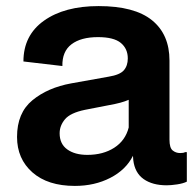

<svg xmlns="http://www.w3.org/2000/svg" viewBox="-20 -601 644 631"><path d="M226 10Q137 10 86.5 -34.5Q36 -79 36 -151Q36 -230 86.5 -271.5Q137 -313 214 -327L337 -349Q374 -355 387 -370Q400 -385 400 -409Q400 -441 377 -460Q354 -479 302 -479Q246 -479 215 -455.5Q184 -432 185 -384L57 -399Q57 -485 124.5 -533Q192 -581 304 -581Q422 -581 479.5 -534.5Q537 -488 537 -402V-142Q537 -115 547.5 -106.5Q558 -98 572 -98Q584 -98 588 -101H594V-4Q582 2 562 5Q542 8 528 8Q481 8 452 -12.5Q423 -33 418 -75L417 -89Q394 -43 342.5 -16.5Q291 10 226 10ZM267 -92Q319 -92 355.5 -115.5Q392 -139 403 -182V-273Q392 -268 375.5 -263.5Q359 -259 336 -255L259 -240Q211 -230 193.5 -209Q176 -188 176 -163Q176 -128 201 -110Q226 -92 267 -92Z"/></svg>

Font: BDO Grotesk DemiBold
Style: Regular
Weight: 600
Designer: Deni Anggara
Foundry: Lokal Container
Version: Version 2.000